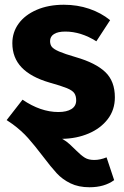

<svg xmlns="http://www.w3.org/2000/svg" viewBox="-20 -568 521 809"><path d="M429 95 461 191Q420 221 357 221Q311 221 277 204.5Q243 188 219 162Q195 136 161 91Q126 45 98.5 14Q71 -17 33 -45L8 -62L75 -148Q151 -96 226 -96Q261 -96 281 -108.5Q301 -121 301 -145Q301 -164 293 -175.5Q285 -187 262 -196.5Q239 -206 189 -220Q110 -243 71 -284Q32 -325 32 -386Q32 -432 58.5 -468.5Q85 -505 134.5 -526.5Q184 -548 249 -548Q306 -548 356 -531Q406 -514 444 -483L386 -394Q321 -435 255 -435Q224 -435 207.5 -424.5Q191 -414 191 -395Q191 -380 198.5 -370.5Q206 -361 229 -351Q252 -341 300 -327Q383 -303 423.5 -264.5Q464 -226 464 -158Q464 -105 434 -66Q404 -27 353.5 -5.5Q303 16 242 17Q260 27 274.5 40.5Q289 54 301 66Q322 87 337.5 96.5Q353 106 377 106Q402 106 429 95Z"/></svg>

Font: FiraGOUPP
Style: Bold
Weight: 700
Designer: bBox Type
Foundry: bBox Type GmbH
Version: Version 1.001